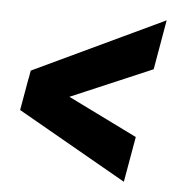

<svg xmlns="http://www.w3.org/2000/svg" viewBox="-41 -582 517 551"><g transform="rotate(5 217.0 -306.0)"><path d="M131.3 -312.5 358.4 -200.7 335.4 -69.8 21 -249 37.1 -340.8ZM392.6 -398.9 139.6 -291 23.4 -261.2 41.5 -364.3 417.5 -542Z"/></g></svg>

Font: Roboto Condensed
Style: Bold Italic
Weight: 700
Italic angle: -12°
Designer: Christian Robertson
Foundry: Google
Version: Version 3.0